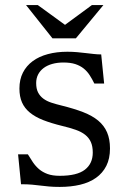

<svg xmlns="http://www.w3.org/2000/svg" viewBox="-20 -736 527 767"><path d="M218.8 -33.7Q287.6 -33.7 319.1 -58.1Q350.6 -82.5 350.6 -126.5Q350.6 -151.4 343 -168.5Q335.4 -185.5 320.3 -197.5Q305.2 -209.5 282.2 -217.5Q259.3 -225.6 228.5 -232.9Q184.6 -243.7 152.3 -256.3Q120.1 -269 99.1 -286.4Q78.1 -303.7 67.9 -326.9Q57.6 -350.1 57.6 -382.3Q57.6 -418.5 71.5 -445.8Q85.4 -473.1 110.6 -491.7Q135.7 -510.3 171.1 -519.8Q206.5 -529.3 249 -529.3Q270 -529.3 288.3 -527.6Q306.6 -525.9 323.2 -523.9Q339.8 -522 355 -520.3Q370.1 -518.6 384.3 -518.6L396 -402.3H356.9Q348.1 -420.4 338.1 -435.8Q328.1 -451.2 314.2 -462.4Q300.3 -473.6 280.8 -480Q261.2 -486.3 233.4 -486.3Q209 -486.3 189 -480.7Q168.9 -475.1 154.5 -464.4Q140.1 -453.6 132.3 -438.5Q124.5 -423.3 124.5 -404.3Q124.5 -381.3 132.1 -366.7Q139.6 -352.1 153.1 -342Q166.5 -332 185.1 -325.9Q203.6 -319.8 225.6 -314.5Q275.4 -302.2 312 -288.1Q348.6 -273.9 372.3 -254.2Q396 -234.4 407.7 -207.3Q419.4 -180.2 419.4 -143.1Q419.4 -102.5 404.8 -73.5Q390.1 -44.4 363.5 -25.6Q336.9 -6.8 300 2Q263.2 10.7 218.8 10.7Q193.4 10.7 175.8 9Q158.2 7.3 142.1 5.4Q126 3.4 108.2 1.7Q90.3 0 64 0L52.2 -119.6H91.3Q101.1 -103.5 111.3 -88.1Q121.6 -72.8 135.7 -60.5Q149.9 -48.3 169.7 -41Q189.5 -33.7 218.8 -33.7ZM239.7 -636.7 347.2 -715.8H393.1L283.2 -583H189.5L84 -715.8H130.9Z"/></svg>

Font: Arian Grqi
Style: Regular
Weight: 400
Designer: Ruben Hakobyan (Tarumian)
Foundry: Ruben Hakobyan (Tarumian)
Version: Version 1.003